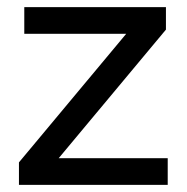

<svg xmlns="http://www.w3.org/2000/svg" viewBox="-20 -520 525 540"><path d="M33.3 0V-63.3L335 -425H48.3V-500H446.7V-436.7L145 -75H451.7V0Z"/></svg>

Font: Funnel Display Light
Style: Regular
Weight: 400
Version: Version 1.000